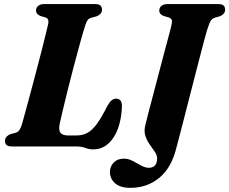

<svg xmlns="http://www.w3.org/2000/svg" viewBox="-20 -720 1127 944"><path d="M349 0H39Q18.5 0 11.2 -8Q4 -16 4.5 -28Q4.5 -39.5 12.2 -47.8Q20 -56 31.5 -60.5L56 -67Q69 -71 75 -79.8Q81 -88.5 87.5 -107.5Q92.5 -125.5 103.2 -164.2Q114 -203 127.5 -253.8Q141 -304.5 155.5 -359Q170 -413.5 182.8 -463.8Q195.5 -514 204.8 -551.5Q214 -589 217.5 -605Q221.5 -628 204 -634L179 -641.5Q157 -650.5 157 -668Q157 -682 167.5 -691Q178 -700 197.5 -700H447Q467 -700 474.2 -692.2Q481.5 -684.5 481.5 -672.5Q481.5 -660.5 473.8 -652.2Q466 -644 455.5 -640L428 -632.5Q417.5 -629.5 411.8 -622.5Q406 -615.5 400 -598Q389.5 -565.5 374.5 -511.5Q359.5 -457.5 343.2 -395.5Q327 -333.5 312.2 -274.5Q297.5 -215.5 287.2 -171.5Q277 -127.5 273.5 -111.5Q267 -79.5 277.8 -66.8Q288.5 -54 313.5 -54H356.5Q387 -54 411 -67.5Q435 -81 457.8 -112.8Q480.5 -144.5 508 -199.5Q519 -219 529.2 -227Q539.5 -235 550.5 -235Q580 -235 579.5 -197.5Q576 -101.5 537.8 -43.5Q499.5 14.5 438.5 14.5Q417.5 14.5 399.8 7.2Q382 0 349 0ZM998 -572Q993.5 -558 983 -518Q972.5 -478 958 -422.2Q943.5 -366.5 927.5 -304Q911.5 -241.5 896 -181.2Q880.5 -121 868 -72.2Q855.5 -23.5 848 3.5Q824.5 103 764.5 153.2Q704.5 203.5 621 203.5Q571 203.5 545.8 181Q520.5 158.5 520.5 126Q520.5 98.5 539 79.2Q557.5 60 589.5 60Q611 60 632.2 71.2Q653.5 82.5 673.8 93.8Q694 105 712 105Q730.5 105 741.5 94Q752.5 83 752.5 58.5Q752.5 43 741 26.2Q729.5 9.5 715.8 -10Q702 -29.5 694.5 -53.2Q687 -77 695 -106.5Q698.5 -122 708 -158.8Q717.5 -195.5 730.5 -244.2Q743.5 -293 757.2 -346Q771 -399 784 -447.8Q797 -496.5 806.8 -533Q816.5 -569.5 820.5 -585Q827 -611.5 825 -620.5Q823 -629.5 809 -634.5L784.5 -641.5Q763 -650 763 -667.5Q763 -682 773.5 -691Q784 -700 804.5 -700H1052.5Q1073 -700 1080 -692.2Q1087 -684.5 1087 -672.5Q1087 -660.5 1079.2 -652.2Q1071.5 -644 1061 -640L1036 -633Q1022.5 -628 1016 -617.8Q1009.5 -607.5 998 -572Z"/></svg>

Font: Fraunces 9pt S000
Style: Bold Italic
Weight: 700
Italic angle: -16°
Version: Version 1.000; ttfautohint (v1.8.3)